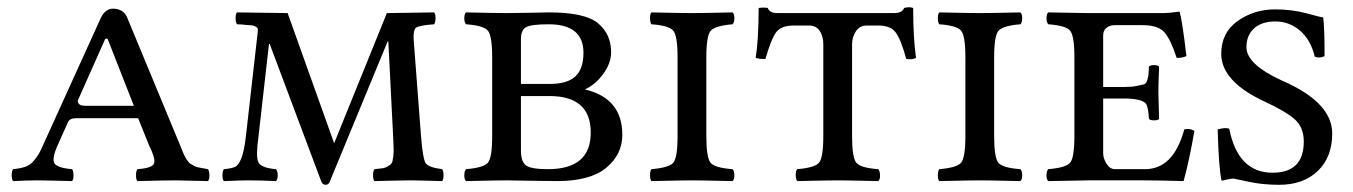

<svg xmlns="http://www.w3.org/2000/svg" viewBox="-20 -496 3721 528"><path d="M102.1 -105 256.8 -445.8Q269 -471.7 290 -472.2Q319.8 -472.2 330.1 -446.8L472.2 -104Q474.1 -100.1 478 -90.1Q481.9 -80.1 482.9 -77.6Q483.9 -75.2 487.5 -67.6Q491.2 -60.1 492.7 -58.1Q494.1 -56.2 498 -51Q502 -45.9 504.9 -44.9Q507.8 -43.9 512.9 -40.5Q518.1 -37.1 523.4 -36.1Q528.8 -35.2 535.9 -33.7Q543 -32.2 551.8 -30.8Q555.7 -25.9 555.9 -13.9Q556.2 -2 551.8 2Q477.5 0 463.9 0Q431.6 0 357.9 2Q354 -2 354 -13.9Q354 -25.9 357.9 -30.8Q400.9 -33.7 404.1 -47.9Q407.2 -62 389.2 -98.1L359.9 -170.9H189Q171.9 -170.9 167 -160.2L139.2 -98.1Q122.1 -60.1 129.6 -47.1Q137.2 -34.2 178.2 -30.8Q182.1 -25.9 182.1 -13.9Q182.1 -2 178.2 2Q104 0 82 0Q60.1 0 16.1 2Q12.2 -2 12.2 -13.9Q12.2 -25.9 16.1 -30.8Q36.1 -32.7 49.6 -37.4Q63 -42 73 -54Q83 -65.9 87.6 -74.5Q92.3 -83 102.1 -105ZM348.1 -205.1 275.9 -389.2Q271 -391.1 269 -388.2L193.8 -219.2Q193.8 -205.1 213.9 -205.1Z M1045.9 -381.8 886.7 3.9Q883.8 11.7 876 12.2Q867.2 12.2 863.8 3.9L721.7 -375H719.7L690.9 -121.1Q683.1 -65.9 690.4 -50Q697.8 -34.2 738.8 -30.8Q743.7 -25.9 743.7 -13.9Q743.7 -2 738.8 2Q698.7 0 662.1 0Q646 0 595.7 2Q591.8 -2 591.8 -13.9Q591.8 -25.9 595.7 -30.8Q617.7 -32.7 627 -37.4Q636.2 -42 643.8 -61Q651.4 -80.1 656.2 -121.1L689 -410.2Q689 -413.1 689 -415.5Q689 -418 687.5 -419.4Q686 -420.9 683.8 -422.4Q681.6 -423.8 678.7 -424.8Q675.8 -425.8 672.9 -426.3Q669.9 -426.8 664.8 -426.8Q659.7 -426.8 655.3 -427.5Q650.9 -428.2 644.3 -428.7Q637.7 -429.2 631.8 -429.2Q627.9 -434.1 627.9 -446Q627.9 -458 631.8 -461.9L771 -460L898.9 -102.1L1043.9 -460L1173.8 -461.9Q1177.7 -458 1177.7 -446Q1177.7 -434.1 1173.8 -429.2Q1133.8 -426.3 1124.8 -420.2Q1115.7 -414.1 1117.7 -384.8L1137.7 -123Q1142.6 -60.5 1150.1 -48.1Q1157.7 -35.6 1195.8 -30.8Q1199.7 -25.9 1199.7 -13.9Q1199.7 -2 1195.8 2Q1127.9 0 1109.9 0Q1087.9 0 1009.8 2Q1005.9 -2 1005.9 -13.9Q1005.9 -25.9 1009.8 -30.8Q1025.4 -32.2 1033 -33.4Q1040.5 -34.7 1047.9 -39.3Q1055.2 -43.9 1057.4 -47.6Q1059.6 -51.3 1061.3 -64Q1063 -76.7 1062.5 -87.4Q1062 -98.1 1061 -123L1047.9 -381.8Z M1412.6 -388.2V-265.1H1490.7Q1539.6 -265.1 1562 -285.6Q1584.5 -306.2 1584.5 -351.1Q1584.5 -429.2 1488.8 -429.2Q1439.9 -429.2 1426.3 -421.1Q1412.6 -413.1 1412.6 -388.2ZM1412.6 -231.9V-82Q1412.6 -52.2 1426 -41.5Q1439.5 -30.8 1486.8 -30.8Q1605 -30.8 1604.5 -131.8Q1604.5 -231.9 1490.7 -231.9ZM1373.5 0Q1345.7 0 1261.7 2Q1256.8 -2 1256.8 -13.9Q1256.8 -25.9 1261.7 -30.8Q1309.6 -34.7 1321.5 -48.3Q1333.5 -62 1333.5 -122.1V-337.9Q1333.5 -397.9 1321.5 -411.9Q1309.6 -425.8 1261.7 -429.2Q1256.8 -434.1 1256.8 -446Q1256.8 -458 1261.7 -461.9Q1347.7 -460 1372.6 -460Q1397.5 -460 1437.5 -460.9Q1477.5 -461.9 1489.7 -461.9Q1588.9 -461.9 1624.8 -431.9Q1660.6 -401.9 1660.6 -352.1Q1660.6 -323.2 1639.6 -293.7Q1618.7 -264.2 1588.4 -250Q1691.4 -226.1 1691.4 -125Q1691.4 -71.8 1647.5 -34.9Q1603.5 2 1511.7 2Q1481 2 1433.3 1Q1385.7 0 1373.5 0Z M1922.4 -337.9V-122.1Q1922.4 -62 1934.3 -48.1Q1946.3 -34.2 1994.6 -30.8Q1999.5 -25.9 1999.5 -13.9Q1999.5 -2 1994.6 2Q1908.7 0 1883.3 0Q1855.5 0 1771.5 2Q1767.6 -2 1767.6 -13.9Q1767.6 -25.9 1771.5 -30.8Q1819.3 -34.7 1831.3 -48.3Q1843.3 -62 1843.3 -122.1V-337.9Q1843.3 -397.9 1831.3 -411.9Q1819.3 -425.8 1771.5 -429.2Q1767.6 -434.1 1767.6 -446Q1767.6 -458 1771.5 -461.9Q1857.4 -460 1882.3 -460Q1910.2 -460 1994.6 -461.9Q1999.5 -458 1999.5 -446Q1999.5 -434.1 1994.6 -429.2Q1946.8 -425.3 1934.6 -411.6Q1922.4 -397.9 1922.4 -337.9Z M2323.2 -122.1Q2323.2 -62 2335.2 -48.1Q2347.2 -34.2 2395 -30.8Q2399.9 -25.9 2400.1 -13.9Q2400.4 -2 2395 2Q2309.1 0 2284.2 0Q2256.3 0 2172.4 2Q2168.5 -2 2168.2 -13.9Q2168 -25.9 2172.4 -30.8Q2220.2 -34.7 2232.2 -48.3Q2244.1 -62 2244.1 -122.1V-375Q2244.1 -395 2234.6 -410.4Q2225.1 -425.8 2205.1 -425.8H2162.1Q2128.9 -425.8 2115 -408Q2101.1 -390.1 2085 -334Q2070.8 -333 2058.1 -336.9Q2065.9 -383.8 2066.4 -474.1Q2081.5 -476.1 2091.3 -474.1Q2096.2 -460 2118.2 -460H2439Q2460.9 -460 2466.3 -474.1Q2480.5 -478 2491.2 -474.1Q2491.2 -392.1 2499 -336.9Q2489.3 -331.1 2472.2 -334Q2457 -389.2 2442.6 -407.5Q2428.2 -425.8 2396 -425.8H2363.3Q2344.2 -425.8 2333.7 -409.9Q2323.2 -394 2323.2 -374Z M2713.9 -337.9V-122.1Q2713.9 -62 2725.8 -48.1Q2737.8 -34.2 2786.1 -30.8Q2791 -25.9 2791 -13.9Q2791 -2 2786.1 2Q2700.2 0 2674.8 0Q2647 0 2563 2Q2559.1 -2 2559.1 -13.9Q2559.1 -25.9 2563 -30.8Q2610.8 -34.7 2622.8 -48.3Q2634.8 -62 2634.8 -122.1V-337.9Q2634.8 -397.9 2622.8 -411.9Q2610.8 -425.8 2563 -429.2Q2559.1 -434.1 2559.1 -446Q2559.1 -458 2563 -461.9Q2648.9 -460 2673.8 -460Q2701.7 -460 2786.1 -461.9Q2791 -458 2791 -446Q2791 -434.1 2786.1 -429.2Q2738.3 -425.3 2726.1 -411.6Q2713.9 -397.9 2713.9 -337.9Z M3070.8 -225.1H3013.7V-75.2Q3013.7 -60.1 3023.2 -45.4Q3032.7 -30.8 3045.9 -30.8H3128.9Q3207 -30.8 3236.8 -140.1Q3251 -144 3264.6 -136.2Q3250.5 -54.2 3234.9 2Q3168.9 0 3128.9 0H2974.6Q2904.8 1 2862.8 2Q2857.9 -2 2857.9 -13.9Q2857.9 -25.9 2862.8 -30.8Q2910.6 -34.7 2922.6 -48.3Q2934.6 -62 2934.6 -122.1V-337.9Q2934.6 -397.9 2922.6 -411.9Q2910.6 -425.8 2862.8 -429.2Q2857.9 -434.1 2857.9 -446Q2857.9 -458 2862.8 -461.9L2973.6 -460H3180.7Q3193.8 -460 3221.7 -463.9Q3224.6 -463.9 3224.6 -460.9Q3231.4 -437 3242.7 -341.8Q3229.5 -335.9 3215.8 -336.9Q3199.7 -386.7 3182.6 -406.7Q3165.5 -426.8 3122.6 -426.8H3045.9Q3031.7 -426.8 3022.7 -419.4Q3013.7 -412.1 3013.7 -398.9V-256.8H3070.8Q3092.8 -256.8 3104.7 -259.5Q3116.7 -262.2 3124.3 -263.7Q3131.8 -265.1 3134.8 -275.1Q3137.7 -285.2 3138.2 -289.6Q3138.7 -293.9 3139.6 -313Q3143.6 -316.9 3153.6 -316.9Q3163.6 -316.9 3167.5 -313Q3165.5 -263.2 3165.5 -242.2Q3165.5 -227.1 3167.5 -168.9Q3163.6 -165 3153.6 -165Q3143.6 -165 3139.6 -168.9Q3137.7 -203.1 3130.9 -211.4Q3118.2 -225.1 3070.8 -225.1Z M3618.7 -448.2Q3622.6 -421.4 3622.6 -341.8Q3610.4 -335 3595.7 -339.8Q3584.5 -386.7 3554.9 -411.9Q3525.4 -437 3487.5 -437Q3449.7 -437 3428.7 -418Q3407.7 -398.9 3407.7 -366.2Q3407.7 -319.3 3504.4 -274.9Q3643.6 -214.8 3643.6 -128.9Q3643.6 -64 3604 -25.9Q3564.5 12.2 3497.6 12.2Q3451.7 12.2 3413.1 3.7Q3374.5 -4.9 3372.6 -4.9Q3365.7 -4.9 3355.2 -2.4Q3344.7 0 3339.4 1Q3331.5 -33.2 3328.6 -140.1Q3349.6 -146 3360.4 -142.1Q3384.3 -21 3479.5 -21Q3565.4 -21 3565.4 -106.9Q3565.4 -146 3540.5 -168Q3515.6 -189.9 3457.5 -216.8Q3338.4 -272 3338.4 -348.1Q3338.4 -406.2 3383.5 -438.2Q3428.7 -470.2 3486.3 -470.2Q3533.2 -470.2 3573.5 -459.2Q3613.8 -448.2 3618.7 -448.2Z"/></svg>

Font: Linux Libertine Capitals
Style: Small Caps
Weight: 400
Designer: Philipp H. Poll
Foundry: Philipp H. Poll
Version: Version 5.1.3